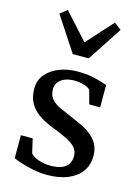

<svg xmlns="http://www.w3.org/2000/svg" viewBox="-131 -945 751 1030"><g transform="rotate(15 245.0 -430.0)"><path d="M235 11Q197.5 11 160 3.8Q122.5 -3.5 91.8 -13.2Q61 -23 44.5 -30.5V-158.5H110L128 -80.5Q134.5 -71 151.2 -61.8Q168 -52.5 190.8 -47Q213.5 -41.5 238.5 -41.5Q278 -41.5 302.5 -51.8Q327 -62 338 -80.5Q349 -99 349 -123.5Q349 -152 331 -171.8Q313 -191.5 279.2 -208Q245.5 -224.5 197 -243Q148 -262 115.2 -286Q82.5 -310 65.8 -342.5Q49 -375 49 -420Q49 -464.5 75.8 -497.5Q102.5 -530.5 148.5 -549Q194.5 -567.5 252 -567.5Q295 -567.5 327.5 -561.2Q360 -555 382.2 -547.8Q404.5 -540.5 416.5 -537V-413H356L336 -487Q331.5 -495 318.2 -501.5Q305 -508 286.8 -512Q268.5 -516 249 -516Q218 -516.5 194.8 -507.2Q171.5 -498 159 -481.5Q146.5 -465 146.5 -442.5Q146.5 -407.5 165.2 -386.8Q184 -366 213.8 -352.5Q243.5 -339 276.5 -325Q309 -311.5 340 -296.8Q371 -282 395.5 -262.5Q420 -243 434.8 -215.8Q449.5 -188.5 449.5 -150.5Q449.5 -102 424 -65.8Q398.5 -29.5 350.2 -9.2Q302 11 235 11ZM200.5 -651 75 -842.5 114 -872.5 245 -728 375.5 -872.5 415 -842.5 289.5 -651Z"/></g></svg>

Font: Merriweather Light 18pt
Style: Regular
Weight: 400
Version: Version 2.100